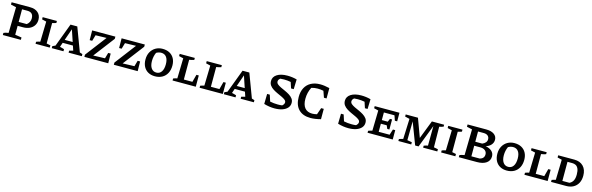

<svg xmlns="http://www.w3.org/2000/svg" viewBox="85 -2172 11382 3691"><g transform="rotate(15 5776.0 -326.5)"><path d="M396 -652Q497 -652 555.5 -600Q614 -548 614 -459Q614 -395 583 -346.5Q552 -298 496 -271Q440 -244 365 -244H257V-67L387 -47V0H28V-42Q63 -60 125 -68L135 -582L28 -606V-652ZM363 -573H257V-322H418Q483 -372 483 -451Q483 -573 363 -573Z M679 0V-40Q713 -54 757 -63L767 -465L679 -486V-530H962V-490Q946 -484 929 -479Q912 -474 884 -467V-61L962 -45V0Z M1545 -59Q1559 -55 1569.5 -51.5Q1580 -48 1600 -41V0H1337V-40L1413 -60L1382 -153H1178L1148 -65Q1172 -60 1193 -54Q1214 -48 1235 -41V0H1002V-40L1059 -66L1233 -530H1368ZM1201 -218H1360L1282 -450Z M1651 0V-44L1969 -462L1751 -457L1716 -337H1666L1664 -530H2126V-486L1808 -69L2041 -76L2074 -192H2123L2126 0Z M2237 0V-44L2555 -462L2337 -457L2302 -337H2252L2250 -530H2712V-486L2394 -69L2627 -76L2660 -192H2709L2712 0Z M3055 10Q2977 10 2919 -22.5Q2861 -55 2829.5 -115Q2798 -175 2798 -258Q2798 -343 2833 -406Q2868 -469 2928.5 -504Q2989 -539 3067 -539Q3147 -539 3206 -507Q3265 -475 3297 -415.5Q3329 -356 3329 -275Q3329 -188 3295.5 -124Q3262 -60 3200.5 -25Q3139 10 3055 10ZM3064 -66Q3128 -66 3164.5 -118.5Q3201 -171 3201 -267Q3201 -359 3164.5 -409Q3128 -459 3059 -459Q3036 -459 3011 -452Q2986 -445 2962 -431Q2926 -352 2926 -261Q2926 -169 2962.5 -117.5Q2999 -66 3064 -66Z M3821 -224H3868V0H3406V-40Q3440 -54 3484 -63L3494 -465L3406 -486V-530H3707V-490Q3687 -483 3661.5 -477Q3636 -471 3611 -467V-74H3781Z M4359 -224H4406V0H3944V-40Q3978 -54 4022 -63L4032 -465L3944 -486V-530H4245V-490Q4225 -483 4199.5 -477Q4174 -471 4149 -467V-74H4319Z M4969 -59Q4983 -55 4993.5 -51.5Q5004 -48 5024 -41V0H4761V-40L4837 -60L4806 -153H4602L4572 -65Q4596 -60 4617 -54Q4638 -48 4659 -41V0H4426V-40L4483 -66L4657 -530H4792ZM4625 -218H4784L4706 -450Z M5437 11Q5332 11 5225 -21L5229 -221H5282L5323 -94Q5399 -78 5476 -78Q5498 -78 5520.5 -79Q5543 -80 5565 -83Q5580 -95 5592.5 -113.5Q5605 -132 5605 -152Q5605 -180 5578.5 -201.5Q5552 -223 5510 -242.5Q5468 -262 5420.5 -283.5Q5373 -305 5331 -331.5Q5289 -358 5262.5 -394.5Q5236 -431 5236 -482Q5236 -565 5312 -613.5Q5388 -662 5517 -662Q5614 -662 5705 -637L5699 -442H5646L5607 -561Q5540 -574 5471 -574Q5435 -574 5397 -570Q5360 -541 5360 -505Q5360 -474 5386.5 -451.5Q5413 -429 5455 -409Q5497 -389 5544.5 -368Q5592 -347 5634 -320.5Q5676 -294 5702.5 -259Q5729 -224 5729 -175Q5729 -118 5692 -76Q5655 -34 5589 -11.5Q5523 11 5437 11Z M6152 10Q5998 10 5914 -76.5Q5830 -163 5830 -322Q5830 -429 5870.5 -505.5Q5911 -582 5987.5 -623Q6064 -664 6170 -664Q6211 -664 6258 -657.5Q6305 -651 6355 -639V-433H6303L6258 -560Q6199 -572 6142 -572Q6080 -572 6019 -554Q5991 -501 5977 -444Q5963 -387 5963 -322Q5963 -203 6014 -141Q6065 -79 6163 -79Q6204 -79 6256 -92L6303 -226H6355V-20Q6241 10 6152 10Z M6907 11Q6802 11 6695 -21L6699 -221H6752L6793 -94Q6869 -78 6946 -78Q6968 -78 6990.5 -79Q7013 -80 7035 -83Q7050 -95 7062.5 -113.5Q7075 -132 7075 -152Q7075 -180 7048.5 -201.5Q7022 -223 6980 -242.5Q6938 -262 6890.5 -283.5Q6843 -305 6801 -331.5Q6759 -358 6732.5 -394.5Q6706 -431 6706 -482Q6706 -565 6782 -613.5Q6858 -662 6987 -662Q7084 -662 7175 -637L7169 -442H7116L7077 -561Q7010 -574 6941 -574Q6905 -574 6867 -570Q6830 -541 6830 -505Q6830 -474 6856.5 -451.5Q6883 -429 6925 -409Q6967 -389 7014.5 -368Q7062 -347 7104 -320.5Q7146 -294 7172.5 -259Q7199 -224 7199 -175Q7199 -118 7162 -76Q7125 -34 7059 -11.5Q6993 11 6907 11Z M7742 -186H7788V0H7287V-39Q7328 -55 7366 -62L7375 -466L7287 -488V-530H7780V-359H7734L7700 -458H7489V-306H7607L7634 -369H7676V-169H7634L7606 -234H7489V-73H7706Z M8592 -60 8675 -44V0H8393V-39Q8412 -47 8432 -52.5Q8452 -58 8473 -62L8476 -452L8302 0H8234L8068 -436L8063 -60L8156 -44V0H7900V-39Q7920 -46 7939.5 -52Q7959 -58 7980 -62L7996 -466L7904 -488V-530H8148L8283 -164L8425 -530H8669V-491Q8652 -485 8630.5 -478.5Q8609 -472 8587 -468Z M8751 0V-40Q8785 -54 8829 -63L8839 -465L8751 -486V-530H9034V-490Q9018 -484 9001 -479Q8984 -474 8956 -467V-61L9034 -45V0Z M9548 -338Q9629 -323 9672.5 -281.5Q9716 -240 9716 -178Q9716 -95 9649.5 -47.5Q9583 0 9464 0H9103V-42Q9133 -57 9200 -68L9210 -582L9103 -606V-652H9474Q9574 -652 9631.5 -611.5Q9689 -571 9689 -501Q9689 -444 9651 -401Q9613 -358 9548 -338ZM9444 -573H9332V-369H9470Q9558 -406 9558 -477Q9558 -522 9528 -547.5Q9498 -573 9444 -573ZM9455 -290H9332V-79H9500Q9585 -103 9585 -183Q9585 -232 9549.5 -261Q9514 -290 9455 -290Z M10058 10Q9980 10 9922 -22.5Q9864 -55 9832.5 -115Q9801 -175 9801 -258Q9801 -343 9836 -406Q9871 -469 9931.5 -504Q9992 -539 10070 -539Q10150 -539 10209 -507Q10268 -475 10300 -415.5Q10332 -356 10332 -275Q10332 -188 10298.5 -124Q10265 -60 10203.5 -25Q10142 10 10058 10ZM10067 -66Q10131 -66 10167.5 -118.5Q10204 -171 10204 -267Q10204 -359 10167.5 -409Q10131 -459 10062 -459Q10039 -459 10014 -452Q9989 -445 9965 -431Q9929 -352 9929 -261Q9929 -169 9965.5 -117.5Q10002 -66 10067 -66Z M10824 -224H10871V0H10409V-40Q10443 -54 10487 -63L10497 -465L10409 -486V-530H10710V-490Q10690 -483 10664.5 -477Q10639 -471 10614 -467V-74H10784Z M11261 -530Q11375 -530 11441 -462Q11507 -394 11507 -274Q11507 -190 11474.5 -128.5Q11442 -67 11382 -33.5Q11322 0 11240 0H10939V-40Q10955 -46 10973 -51.5Q10991 -57 11017 -63L11027 -465L10939 -486V-530ZM11284 -75Q11332 -97 11356 -142.5Q11380 -188 11380 -263Q11380 -339 11360.5 -381Q11341 -423 11309.5 -439Q11278 -455 11241 -455H11144V-75Z"/></g></svg>

Font: Piazzolla SC SemiBold
Style: Regular
Weight: 600
Designer: Juan Pablo del Peral
Foundry: Huerta Tipografica
Version: Version 1.330